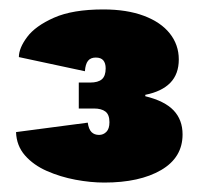

<svg xmlns="http://www.w3.org/2000/svg" viewBox="-20 -737 429 407"><path d="M201 -350Q172 -350 140 -356Q108 -362 79.5 -374.5Q51 -387 33 -407.5Q15 -428 14 -457L166 -477Q168 -463 174 -457Q180 -451 190 -451Q199 -451 205.5 -457.5Q212 -464 212 -478Q212 -494 203.5 -500.5Q195 -507 179 -507H147V-562H171Q188 -562 196 -569Q204 -576 204 -592Q204 -603 199 -609Q194 -615 183 -615Q172 -615 166.5 -608Q161 -601 160 -586L20 -616Q20 -635 37.5 -658.5Q55 -682 94.5 -699.5Q134 -717 199 -717Q249 -717 285 -703.5Q321 -690 340 -666Q359 -642 359 -611Q359 -580 341 -561.5Q323 -543 288 -536V-533Q329 -523 348 -503Q367 -483 367 -452Q367 -403 321.5 -376.5Q276 -350 201 -350Z"/></svg>

Font: Parkinsans ExtraBold
Style: Regular
Weight: 800
Designer: Red Stone, Indian Type Foundry
Foundry: Indian Type Foundry
Version: Version 1.000